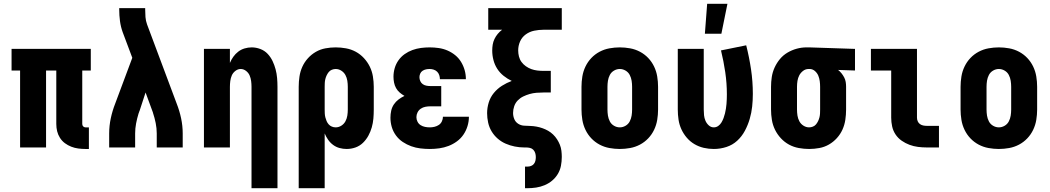

<svg xmlns="http://www.w3.org/2000/svg" viewBox="-20 -778 5540 1013"><path d="M431 8Q412 8 393 5.5Q374 3 356 -4Q338 -11 322.5 -22.5Q307 -34 296.5 -50.5Q286 -67 281.5 -85.5Q277 -104 277 -124V-406H223V0H86V-406H41V-520H459V-406H414V-124Q414 -116 419 -111Q424 -106 431 -106H449V8Z M556 0V-74Q556 -114 564.5 -154Q573 -194 588 -232L678 -473L627 -609Q617 -637 613 -667Q609 -697 609 -728V-735H746V-728Q746 -708 747.5 -688Q749 -668 756 -649L912 -232Q927 -194 935.5 -154Q944 -114 944 -74V0H807V-74Q807 -101 801.5 -128.5Q796 -156 787 -183V-184Q786 -186 785.5 -188Q785 -190 784 -192L748 -290L717 -195Q716 -193 715.5 -191Q715 -189 714 -188V-187Q713 -185 712.5 -183Q712 -181 711 -179Q703 -153 698 -126.5Q693 -100 693 -74V0Z M1307 215V-320Q1307 -335 1305 -350.5Q1303 -366 1297 -380Q1291 -394 1278 -404Q1265 -414 1250 -414Q1235 -414 1222 -404Q1209 -394 1203 -380Q1197 -366 1195 -350.5Q1193 -335 1193 -320V0H1056V-520H1193V-446Q1200 -463 1211 -478.5Q1222 -494 1237 -505.5Q1252 -517 1270.5 -522.5Q1289 -528 1308 -528Q1331 -528 1353.5 -519.5Q1376 -511 1392 -494Q1408 -477 1418 -456Q1428 -435 1434 -412.5Q1440 -390 1442 -366.5Q1444 -343 1444 -320V215Z M1556 215V-320Q1556 -347 1560 -374Q1564 -401 1575 -425.5Q1586 -450 1604.5 -470.5Q1623 -491 1646.5 -504.5Q1670 -518 1697 -523Q1724 -528 1751 -528Q1778 -528 1805.5 -523Q1833 -518 1857 -505Q1881 -492 1900 -471.5Q1919 -451 1931 -426.5Q1943 -402 1947.5 -374.5Q1952 -347 1952 -320V-200Q1952 -176 1950 -152.5Q1948 -129 1941.5 -106Q1935 -83 1923.5 -62Q1912 -41 1895 -24.5Q1878 -8 1855.5 0Q1833 8 1809 8Q1790 8 1771.5 3Q1753 -2 1737.5 -13.5Q1722 -25 1711 -41Q1700 -57 1693 -74V215ZM1751 -106Q1767 -106 1781 -115Q1795 -124 1802.5 -138Q1810 -152 1812.5 -168Q1815 -184 1815 -200V-320Q1815 -336 1812.5 -352Q1810 -368 1802.5 -382Q1795 -396 1781 -405Q1767 -414 1751 -414Q1741 -414 1731 -410Q1721 -406 1714.5 -398Q1708 -390 1703.5 -380.5Q1699 -371 1696.5 -361Q1694 -351 1693.5 -340.5Q1693 -330 1693 -320V-200Q1693 -190 1693.5 -179.5Q1694 -169 1696.5 -159Q1699 -149 1703 -139.5Q1707 -130 1714 -122Q1721 -114 1731 -110Q1741 -106 1751 -106Z M2248 8Q2223 8 2198 5Q2173 2 2149.5 -6.5Q2126 -15 2105 -29Q2084 -43 2069 -63.5Q2054 -84 2047 -108Q2040 -132 2040 -157Q2040 -176 2044 -194Q2048 -212 2058 -227Q2068 -242 2082.5 -253Q2097 -264 2114 -272Q2100 -280 2088.5 -290Q2077 -300 2069.5 -313.5Q2062 -327 2059 -342.5Q2056 -358 2056 -373Q2056 -396 2062.5 -418.5Q2069 -441 2082.5 -460Q2096 -479 2115 -492.5Q2134 -506 2156 -514Q2178 -522 2201 -525Q2224 -528 2247 -528Q2271 -528 2295 -524.5Q2319 -521 2341 -511.5Q2363 -502 2381.5 -487Q2400 -472 2412.5 -451.5Q2425 -431 2431.5 -408Q2438 -385 2438 -361V-360H2301Q2301 -371 2297.5 -381.5Q2294 -392 2286.5 -399.5Q2279 -407 2268.5 -410.5Q2258 -414 2247 -414Q2237 -414 2227.5 -412Q2218 -410 2209.5 -404.5Q2201 -399 2197 -389.5Q2193 -380 2193 -371Q2193 -360 2197.5 -350Q2202 -340 2210.5 -334Q2219 -328 2229.5 -326Q2240 -324 2250 -324H2308V-217H2250Q2237 -217 2224 -214.5Q2211 -212 2200 -204.5Q2189 -197 2183 -185Q2177 -173 2177 -160Q2177 -147 2183 -135.5Q2189 -124 2199.5 -117.5Q2210 -111 2222.5 -108.5Q2235 -106 2248 -106Q2260 -106 2272.5 -109Q2285 -112 2295.5 -119Q2306 -126 2311.5 -138Q2317 -150 2317 -162H2454Q2454 -137 2446.5 -112.5Q2439 -88 2425 -67.5Q2411 -47 2390.5 -32Q2370 -17 2346.5 -8Q2323 1 2298 4.5Q2273 8 2248 8Z M2750 215V101H2763Q2773 101 2782 97.5Q2791 94 2797 86.5Q2803 79 2805 69.5Q2807 60 2807 51Q2807 40 2804 30Q2801 20 2794 12.5Q2787 5 2776.5 2.5Q2766 0 2756 0H2746Q2721 0 2696 -5Q2671 -10 2648 -20Q2625 -30 2606 -46.5Q2587 -63 2574 -84.5Q2561 -106 2555.5 -131Q2550 -156 2550 -181Q2550 -209 2558.5 -237Q2567 -265 2585.5 -287.5Q2604 -310 2628.5 -325.5Q2653 -341 2680 -351Q2657 -362 2637 -378Q2617 -394 2603.5 -415Q2590 -436 2583.5 -461Q2577 -486 2577 -511Q2577 -527 2579.5 -542.5Q2582 -558 2589 -572.5Q2596 -587 2606 -599Q2616 -611 2629 -621H2556V-735H2944V-621H2847Q2823 -621 2798.5 -616Q2774 -611 2754 -596.5Q2734 -582 2724 -559.5Q2714 -537 2714 -512Q2714 -496 2718 -480Q2722 -464 2731.5 -451Q2741 -438 2754.5 -428.5Q2768 -419 2783 -413.5Q2798 -408 2814.5 -406Q2831 -404 2847 -404H2886V-290H2847Q2829 -290 2810.5 -288.5Q2792 -287 2774.5 -282Q2757 -277 2740.5 -269Q2724 -261 2711.5 -248Q2699 -235 2693 -217.5Q2687 -200 2687 -182Q2687 -165 2693.5 -149.5Q2700 -134 2714 -125Q2728 -116 2744.5 -115Q2761 -114 2777.5 -113.5Q2794 -113 2810.5 -110Q2827 -107 2842.5 -101.5Q2858 -96 2872 -88Q2886 -80 2898 -68.5Q2910 -57 2919 -43Q2928 -29 2934 -14Q2940 1 2942 17.5Q2944 34 2944 50Q2944 74 2939.5 97Q2935 120 2923 140Q2911 160 2893 175Q2875 190 2853.5 199Q2832 208 2809 211.5Q2786 215 2763 215Z M3250 8Q3223 8 3195.5 3Q3168 -2 3143.5 -15Q3119 -28 3100 -48Q3081 -68 3069 -93Q3057 -118 3052.5 -145.5Q3048 -173 3048 -200V-320Q3048 -347 3052.5 -374.5Q3057 -402 3069 -427Q3081 -452 3100 -472Q3119 -492 3143.5 -505Q3168 -518 3195.5 -523Q3223 -528 3250 -528Q3277 -528 3304.5 -523Q3332 -518 3356.5 -505Q3381 -492 3400 -472Q3419 -452 3431 -427Q3443 -402 3447.5 -374.5Q3452 -347 3452 -320V-200Q3452 -173 3447.5 -145.5Q3443 -118 3431 -93Q3419 -68 3400 -48Q3381 -28 3356.5 -15Q3332 -2 3304.5 3Q3277 8 3250 8ZM3250 -106Q3266 -106 3280.5 -114.5Q3295 -123 3302.5 -137.5Q3310 -152 3312.5 -168Q3315 -184 3315 -200V-320Q3315 -336 3312.5 -352Q3310 -368 3302.5 -382.5Q3295 -397 3280.5 -405.5Q3266 -414 3250 -414Q3234 -414 3219.5 -405.5Q3205 -397 3197.5 -382.5Q3190 -368 3187.5 -352Q3185 -336 3185 -320V-200Q3185 -184 3187.5 -168Q3190 -152 3197.5 -137.5Q3205 -123 3219.5 -114.5Q3234 -106 3250 -106Z M3746 8Q3719 8 3693 2Q3667 -4 3644 -17.5Q3621 -31 3603.5 -51.5Q3586 -72 3575 -96Q3564 -120 3560 -146.5Q3556 -173 3556 -200V-520H3693V-200Q3693 -185 3694.5 -170Q3696 -155 3702 -141Q3708 -127 3719.5 -116.5Q3731 -106 3746 -106Q3759 -106 3769.5 -113.5Q3780 -121 3786.5 -132Q3793 -143 3797.5 -155Q3802 -167 3805 -179.5Q3808 -192 3810 -204.5Q3812 -217 3813 -229.5Q3814 -242 3814.5 -255Q3815 -268 3815 -280Q3815 -339 3806.5 -397Q3798 -455 3784 -512L3917 -539Q3933 -476 3942.5 -412Q3952 -348 3952 -283Q3952 -249 3948.5 -216Q3945 -183 3935.5 -150.5Q3926 -118 3910 -88Q3894 -58 3869.5 -35.5Q3845 -13 3812.5 -2.5Q3780 8 3746 8ZM3699 -600 3711 -758H3818L3786 -600Z M4249 8Q4222 8 4194.5 3Q4167 -2 4143 -15Q4119 -28 4100 -48.5Q4081 -69 4069 -93.5Q4057 -118 4052.5 -145.5Q4048 -173 4048 -200V-320Q4048 -346 4052 -372Q4056 -398 4067 -422Q4078 -446 4095 -466.5Q4112 -487 4135 -500.5Q4158 -514 4183.5 -521Q4209 -528 4235 -528H4250L4491 -520V-406L4402 -409Q4412 -401 4420 -391Q4428 -381 4434 -369.5Q4440 -358 4442 -345.5Q4444 -333 4444 -320V-200Q4444 -173 4440 -146Q4436 -119 4425 -94.5Q4414 -70 4395.5 -49.5Q4377 -29 4353.5 -15.5Q4330 -2 4303 3Q4276 8 4249 8ZM4249 -106Q4259 -106 4269 -110Q4279 -114 4285.5 -122Q4292 -130 4296.5 -139.5Q4301 -149 4303.5 -159Q4306 -169 4306.5 -179.5Q4307 -190 4307 -200V-320Q4307 -335 4305 -350Q4303 -365 4297.5 -378.5Q4292 -392 4280.5 -402.5Q4269 -413 4254 -414H4246Q4230 -414 4217 -404Q4204 -394 4197 -380.5Q4190 -367 4187.5 -351.5Q4185 -336 4185 -320V-200Q4185 -184 4187.5 -168Q4190 -152 4197.5 -138Q4205 -124 4219 -115Q4233 -106 4249 -106Z M4870 0Q4846 0 4823 -3Q4800 -6 4778.5 -14Q4757 -22 4737.5 -35.5Q4718 -49 4705 -68.5Q4692 -88 4687 -111Q4682 -134 4682 -157V-406H4575V-520H4818V-157Q4818 -147 4822 -138Q4826 -129 4833.5 -123.5Q4841 -118 4850.5 -116Q4860 -114 4870 -114H4934V0Z M5250 8Q5223 8 5195.5 3Q5168 -2 5143.5 -15Q5119 -28 5100 -48Q5081 -68 5069 -93Q5057 -118 5052.5 -145.5Q5048 -173 5048 -200V-320Q5048 -347 5052.5 -374.5Q5057 -402 5069 -427Q5081 -452 5100 -472Q5119 -492 5143.5 -505Q5168 -518 5195.5 -523Q5223 -528 5250 -528Q5277 -528 5304.5 -523Q5332 -518 5356.5 -505Q5381 -492 5400 -472Q5419 -452 5431 -427Q5443 -402 5447.5 -374.5Q5452 -347 5452 -320V-200Q5452 -173 5447.5 -145.5Q5443 -118 5431 -93Q5419 -68 5400 -48Q5381 -28 5356.5 -15Q5332 -2 5304.5 3Q5277 8 5250 8ZM5250 -106Q5266 -106 5280.5 -114.5Q5295 -123 5302.5 -137.5Q5310 -152 5312.5 -168Q5315 -184 5315 -200V-320Q5315 -336 5312.5 -352Q5310 -368 5302.5 -382.5Q5295 -397 5280.5 -405.5Q5266 -414 5250 -414Q5234 -414 5219.5 -405.5Q5205 -397 5197.5 -382.5Q5190 -368 5187.5 -352Q5185 -336 5185 -320V-200Q5185 -184 5187.5 -168Q5190 -152 5197.5 -137.5Q5205 -123 5219.5 -114.5Q5234 -106 5250 -106Z"/></svg>

Font: Iosevka Curly Heavy
Style: Regular
Weight: 900
Monospace: yes
Designer: Belleve Invis
Foundry: Belleve Invis
Version: Version 22.1.2; ttfautohint (v1.8.4)